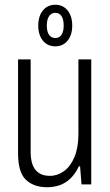

<svg xmlns="http://www.w3.org/2000/svg" viewBox="-20 -776 465 808"><path d="M178 12Q123 12 89.5 -19Q56 -50 56 -131V-526H109V-138Q109 -112 114 -93Q119 -74 129 -61.5Q139 -49 154 -42.5Q169 -36 191 -36Q222 -36 249.5 -56Q277 -76 293.5 -115.5Q310 -155 310 -213V-526H364V0H323L317 -76H312Q296 -43 275 -23.5Q254 -4 229.5 4Q205 12 178 12ZM213 -581Q180 -581 160.5 -605Q141 -629 141 -668Q141 -708 160.5 -732Q180 -756 213 -756Q245 -756 264.5 -732Q284 -708 284 -668Q284 -629 264.5 -605Q245 -581 213 -581ZM213 -616Q230 -616 239 -629.5Q248 -643 248 -669Q248 -694 239 -708Q230 -722 213 -722Q196 -722 186.5 -708Q177 -694 177 -668Q177 -643 186.5 -629.5Q196 -616 213 -616Z"/></svg>

Font: Archivo Condensed ExtraLight
Style: Regular
Weight: 250
Width: 3
Designer: Hector Gatti
Foundry: Omnibus-Type
Version: Version 2.001